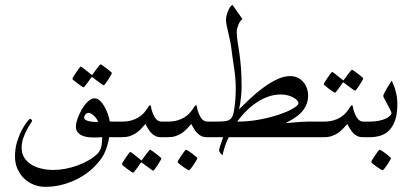

<svg xmlns="http://www.w3.org/2000/svg" viewBox="-20 -536 1627 750"><path d="M476.6 -30.8Q476.6 -24.9 475.8 -19.5Q475.1 -14.2 472.4 -9.8Q469.7 -5.4 464.4 -2.7Q459 0 449.7 0H406.2Q405.3 8.8 402.8 18.8Q400.4 28.8 397.2 38.8Q394 48.8 389.6 58.6Q385.3 68.4 380.4 76.2Q365.2 99.6 342.8 120.8Q320.3 142.1 291.5 158.2Q262.7 174.3 228.5 184.1Q194.3 193.8 156.2 193.8Q134.8 193.8 113.8 186Q92.8 178.2 76.2 163.1Q59.6 147.9 49.1 125.7Q38.6 103.5 38.6 75.2Q38.6 43.5 47.1 16.4Q55.7 -10.7 66.4 -30.3Q77.1 -49.8 86.2 -60.8Q95.2 -71.8 96.7 -71.8Q99.6 -71.8 102.5 -69.3Q105.5 -66.9 105.5 -64Q105.5 -62.5 99.1 -53Q92.8 -43.5 85 -29.1Q77.1 -14.6 70.8 3.7Q64.5 22 64.5 41Q64.5 64.5 75.4 80.8Q86.4 97.2 104 107.7Q121.6 118.2 143.8 123Q166 127.9 188.5 127.9Q210.4 127.9 234.4 123.5Q258.3 119.1 281.5 110.8Q304.7 102.5 325.2 90.8Q345.7 79.1 360.4 64.9Q367.7 57.6 371.6 48.8Q375.5 40 377 31.2Q378.4 22.5 378.7 14.2Q378.9 5.9 379.4 0Q373.5 0.5 368.2 0.5Q362.8 1 356.9 1Q351.1 1 345.7 1Q333.5 1 321.3 -0.7Q309.1 -2.4 299.1 -7.3Q289.1 -12.2 282.7 -20.5Q276.4 -28.8 276.4 -42Q276.4 -53.2 282.7 -71.8Q289.1 -90.3 299.3 -108.2Q309.6 -126 322.8 -138.9Q335.9 -151.9 349.6 -151.9Q360.8 -151.9 370.6 -142.6Q380.4 -133.3 388.2 -119.6Q396 -106 401.4 -90.1Q406.7 -74.2 408.7 -61.5Q413.6 -61 419.4 -61Q425.3 -61 431.6 -61H449.7Q459 -61 464.4 -58.3Q469.7 -55.7 472.4 -51.5Q475.1 -47.4 475.8 -42Q476.6 -36.6 476.6 -30.8ZM363.3 -59.1Q361.3 -65.9 356.9 -72.3Q352.5 -78.6 347.2 -83.7Q341.8 -88.9 336.2 -92Q330.6 -95.2 326.7 -95.2Q318.8 -95.2 313.7 -89.1Q308.6 -83 308.6 -76.2Q308.6 -70.8 314.5 -67.4Q320.3 -64 328.9 -62.3Q337.4 -60.5 346.9 -59.8Q356.4 -59.1 363.3 -59.1ZM417 -251Q417 -249 412.6 -241.2Q408.2 -233.4 402.6 -224.9Q397 -216.3 391.8 -209.5Q386.7 -202.6 384.8 -202.6Q383.8 -202.6 377.2 -207.3Q370.6 -211.9 362.8 -217.8Q354 -224.1 342.8 -232.9Q340.8 -234.9 339.4 -234.9Q337.9 -234.9 335.9 -232.9Q328.6 -222.2 322.8 -213.9Q317.4 -206.5 312.7 -200.7Q308.1 -194.8 306.6 -194.8Q305.2 -194.8 298.1 -199.5Q291 -204.1 283.2 -210Q275.4 -215.8 269 -221.2Q262.7 -226.6 262.7 -228Q262.7 -230 267.3 -237.5Q272 -245.1 277.8 -253.7Q283.7 -262.2 288.8 -269Q293.9 -275.9 294.9 -275.9Q297.4 -275.9 303.7 -271Q310.1 -266.1 316.9 -260.7Q325.2 -254.4 335 -246.1Q337.9 -243.2 339.4 -243.2Q340.8 -243.2 342.8 -247.1Q350.1 -257.3 356.4 -265.6Q361.8 -272.5 366.7 -278.6Q371.6 -284.7 372.6 -284.7Q374 -284.7 381.3 -279.8Q388.7 -274.9 396.5 -268.8Q404.3 -262.7 410.6 -257.3Q417 -252 417 -251Z M656.2 -30.8Q656.2 -24.9 655.5 -19.5Q654.8 -14.2 652.1 -9.8Q649.4 -5.4 644 -2.7Q638.7 0 629.4 0H610.4Q596.7 0 587.4 -4.4Q578.1 -8.8 570.3 -17.1Q564.9 -22.9 558.6 -33Q552.2 -43 548.3 -51.8Q539.6 -42 530.8 -32.7Q522 -23.4 511.2 -16.1Q500.5 -8.8 487.1 -4.4Q473.6 0 455.6 0H437.5Q428.2 0 422.9 -2.7Q417.5 -5.4 414.8 -9.8Q412.1 -14.2 411.4 -19.5Q410.6 -24.9 410.6 -30.8Q410.6 -36.6 411.4 -42Q412.1 -47.4 414.8 -51.5Q417.5 -55.7 422.9 -58.3Q428.2 -61 437.5 -61H455.6Q477.5 -61 493.7 -65.7Q509.8 -70.3 521.2 -77.6Q532.7 -85 540.3 -93Q547.9 -101.1 552.7 -108.4Q557.6 -115.7 560.8 -120.4Q564 -125 566.4 -125Q569.3 -125 570.3 -116.7Q571.3 -108.4 575.2 -98.1Q577.1 -92.3 580.3 -85.7Q583.5 -79.1 587.6 -73.5Q591.8 -67.9 597.4 -64.5Q603 -61 610.4 -61H629.4Q638.7 -61 644 -58.3Q649.4 -55.7 652.1 -51.5Q654.8 -47.4 655.5 -42Q656.2 -36.6 656.2 -30.8ZM610.4 82.5Q610.4 84.5 606 92.3Q601.6 100.1 595.9 108.6Q590.3 117.2 585.2 124Q580.1 130.9 578.1 130.9Q577.1 130.9 570.6 126.2Q564 121.6 556.2 115.7Q547.4 109.4 536.1 100.6Q534.2 98.6 532.7 98.6Q531.2 98.6 529.3 100.6Q522 111.3 516.1 119.6Q510.7 127 506.1 132.8Q501.5 138.7 500 138.7Q498.5 138.7 491.5 134Q484.4 129.4 476.6 123.5Q468.8 117.7 462.4 112.3Q456.1 106.9 456.1 105.5Q456.1 103.5 460.7 95.9Q465.3 88.4 471.2 79.8Q477.1 71.3 482.2 64.5Q487.3 57.6 488.3 57.6Q490.7 57.6 497.1 62.5Q503.4 67.4 510.3 72.8Q518.6 79.1 528.3 87.4Q531.2 90.3 532.7 90.3Q534.2 90.3 536.1 86.4Q543.5 76.2 549.8 67.9Q555.2 61 560.1 54.9Q564.9 48.8 565.9 48.8Q567.4 48.8 574.7 53.7Q582 58.6 589.8 64.7Q597.7 70.8 604 76.2Q610.4 81.5 610.4 82.5Z M835.4 -30.8Q835.4 -24.9 834.7 -19.5Q834 -14.2 831.3 -9.8Q828.6 -5.4 823.2 -2.7Q817.9 0 808.6 0H789.6Q775.9 0 766.6 -4.4Q757.3 -8.8 749.5 -17.1Q744.1 -22.9 737.8 -33Q731.4 -43 727.5 -51.8Q718.8 -42 710 -32.7Q701.2 -23.4 690.4 -16.1Q679.7 -8.8 666.3 -4.4Q652.8 0 634.8 0H616.7Q607.4 0 602.1 -2.7Q596.7 -5.4 594 -9.8Q591.3 -14.2 590.6 -19.5Q589.8 -24.9 589.8 -30.8Q589.8 -36.6 590.6 -42Q591.3 -47.4 594 -51.5Q596.7 -55.7 602.1 -58.3Q607.4 -61 616.7 -61H634.8Q656.7 -61 672.9 -65.7Q689 -70.3 700.4 -77.6Q711.9 -85 719.5 -93Q727.1 -101.1 731.9 -108.4Q736.8 -115.7 740 -120.4Q743.2 -125 745.6 -125Q748.5 -125 749.5 -116.7Q750.5 -108.4 754.4 -98.1Q756.3 -92.3 759.5 -85.7Q762.7 -79.1 766.8 -73.5Q771 -67.9 776.6 -64.5Q782.2 -61 789.6 -61H808.6Q817.9 -61 823.2 -58.3Q828.6 -55.7 831.3 -51.5Q834 -47.4 834.7 -42Q835.4 -36.6 835.4 -30.8ZM751 81.5Q751 83.5 746.6 91.1Q742.2 98.6 736.6 107.2Q731 115.7 725.3 122.6Q719.7 129.4 717.8 129.4Q716.8 129.4 709.7 125Q702.6 120.6 694.6 115Q686.5 109.4 680.2 104Q673.8 98.6 673.8 96.7Q673.8 94.7 678.5 87.2Q683.1 79.6 688.7 71Q694.3 62.5 699.7 55.7Q705.1 48.8 706.5 48.8Q708.5 48.8 715.8 53.5Q723.1 58.1 731 64Q738.8 69.8 744.9 75.2Q751 80.6 751 81.5Z M1264.6 -30.8Q1264.6 -24.9 1263.9 -19.5Q1263.2 -14.2 1260.5 -9.8Q1257.8 -5.4 1252.4 -2.7Q1247.1 0 1237.8 0H873.5Q870.1 5.9 866.5 14.6Q862.8 23.4 859.4 33.2Q856 43 853.3 53Q850.6 63 849.6 70.8Q845.7 67.9 842.8 64.5Q840.3 61.5 838.1 58.1Q835.9 54.7 835.9 50.8Q835.9 46.9 840.8 31.7Q845.7 16.6 851.6 0H795.9Q786.6 0 781.2 -2.7Q775.9 -5.4 773.2 -9.8Q770.5 -14.2 769.8 -19.5Q769 -24.9 769 -30.8Q769 -36.6 769.8 -42Q770.5 -47.4 773.2 -51.5Q775.9 -55.7 781.2 -58.3Q786.6 -61 795.9 -61H814Q832.5 -61 846.7 -61.5Q860.8 -62 869.6 -64.9Q879.4 -67.9 885.5 -77.1Q891.6 -86.4 894.5 -106.9Q897.9 -127.9 899.4 -148.4Q900.9 -168.9 900.9 -189.9Q900.9 -229.5 894.5 -270Q888.2 -310.5 883.3 -350.1Q881.8 -363.3 878.4 -378.4Q875 -393.6 871.6 -408.4Q868.2 -423.3 865.5 -436.3Q862.8 -449.2 862.8 -458Q862.8 -466.8 865.5 -477.1Q868.2 -487.3 872.1 -496.1Q876 -504.9 880.4 -510.5Q884.8 -516.1 888.7 -516.1L926.8 -461.9Q922.4 -458.5 918.5 -452.9Q914.6 -447.3 911.6 -440.4Q908.7 -433.6 906.7 -426Q904.8 -418.5 904.8 -411.1Q904.8 -394 907.7 -376Q910.6 -357.9 914.3 -333.5Q918 -309.1 920.9 -275.6Q923.8 -242.2 923.8 -194.8Q923.8 -187.5 923.1 -176.8Q922.4 -166 921.1 -154.1Q919.9 -142.1 918 -130.4Q916 -118.7 913.6 -108.9Q934.1 -129.4 958.7 -152.3Q983.4 -175.3 1009.8 -194.6Q1036.1 -213.9 1062.7 -226.3Q1089.4 -238.8 1113.8 -238.8Q1129.9 -238.8 1142.8 -232.4Q1155.8 -226.1 1164.8 -215.6Q1173.8 -205.1 1178.7 -191.4Q1183.6 -177.7 1183.6 -163.1Q1183.6 -141.1 1175.5 -124.3Q1167.5 -107.4 1154.8 -94.7Q1142.1 -82 1126.5 -72.5Q1110.8 -63 1095.7 -55.2Q1100.6 -55.2 1110.4 -56.2Q1120.1 -57.1 1132.3 -58.1Q1144.5 -59.1 1158 -60.1Q1171.4 -61 1183.6 -61H1237.8Q1247.1 -61 1252.4 -58.3Q1257.8 -55.7 1260.5 -51.5Q1263.2 -47.4 1263.9 -42Q1264.6 -36.6 1264.6 -30.8ZM1146 -132.8Q1146 -137.2 1141.1 -143.3Q1136.2 -149.4 1127.2 -154.5Q1118.2 -159.7 1105.2 -163.3Q1092.3 -167 1076.7 -167Q1052.2 -167 1028.8 -158.9Q1005.4 -150.9 983.9 -136.7Q962.4 -122.6 942.9 -103.3Q923.3 -84 906.7 -61Q952.6 -61 995.6 -69.3Q1038.6 -77.6 1072 -89.1Q1105.5 -100.6 1125.7 -112.8Q1146 -125 1146 -132.8Z M1444.8 -30.8Q1444.8 -24.9 1444.1 -19.5Q1443.4 -14.2 1440.7 -9.8Q1438 -5.4 1432.6 -2.7Q1427.2 0 1418 0H1398.9Q1385.3 0 1376 -4.4Q1366.7 -8.8 1358.9 -17.1Q1353.5 -22.9 1347.2 -33Q1340.8 -43 1336.9 -51.8Q1328.1 -42 1319.3 -32.7Q1310.5 -23.4 1299.8 -16.1Q1289.1 -8.8 1275.6 -4.4Q1262.2 0 1244.1 0H1226.1Q1216.8 0 1211.4 -2.7Q1206.1 -5.4 1203.4 -9.8Q1200.7 -14.2 1200 -19.5Q1199.2 -24.9 1199.2 -30.8Q1199.2 -36.6 1200 -42Q1200.7 -47.4 1203.4 -51.5Q1206.1 -55.7 1211.4 -58.3Q1216.8 -61 1226.1 -61H1244.1Q1266.1 -61 1282.2 -65.7Q1298.3 -70.3 1309.8 -77.6Q1321.3 -85 1328.9 -93Q1336.4 -101.1 1341.3 -108.4Q1346.2 -115.7 1349.4 -120.4Q1352.5 -125 1355 -125Q1357.9 -125 1358.9 -116.7Q1359.9 -108.4 1363.8 -98.1Q1365.7 -92.3 1368.9 -85.7Q1372.1 -79.1 1376.2 -73.5Q1380.4 -67.9 1386 -64.5Q1391.6 -61 1398.9 -61H1418Q1427.2 -61 1432.6 -58.3Q1438 -55.7 1440.7 -51.5Q1443.4 -47.4 1444.1 -42Q1444.8 -36.6 1444.8 -30.8ZM1398.9 -230Q1398.9 -228 1394.5 -220.2Q1390.1 -212.4 1384.5 -203.9Q1378.9 -195.3 1373.8 -188.5Q1368.7 -181.6 1366.7 -181.6Q1365.7 -181.6 1359.1 -186.3Q1352.5 -190.9 1344.7 -196.8Q1335.9 -203.1 1324.7 -211.9Q1322.8 -213.9 1321.3 -213.9Q1319.8 -213.9 1317.9 -211.9Q1310.5 -201.2 1304.7 -192.9Q1299.3 -185.5 1294.7 -179.7Q1290 -173.8 1288.6 -173.8Q1287.1 -173.8 1280 -178.5Q1272.9 -183.1 1265.1 -189Q1257.3 -194.8 1251 -200.2Q1244.6 -205.6 1244.6 -207Q1244.6 -209 1249.3 -216.6Q1253.9 -224.1 1259.8 -232.7Q1265.6 -241.2 1270.8 -248Q1275.9 -254.9 1276.9 -254.9Q1279.3 -254.9 1285.6 -250Q1292 -245.1 1298.8 -239.7Q1307.1 -233.4 1316.9 -225.1Q1319.8 -222.2 1321.3 -222.2Q1322.8 -222.2 1324.7 -226.1Q1332 -236.3 1338.4 -244.6Q1343.8 -251.5 1348.6 -257.6Q1353.5 -263.7 1354.5 -263.7Q1356 -263.7 1363.3 -258.8Q1370.6 -253.9 1378.4 -247.8Q1386.2 -241.7 1392.6 -236.3Q1398.9 -231 1398.9 -230Z M1532.2 -128.9Q1532.2 -91.8 1523.7 -66.9Q1515.1 -42 1500.5 -27.1Q1485.8 -12.2 1466.1 -6.1Q1446.3 0 1423.3 0H1405.3Q1396 0 1390.6 -2.7Q1385.3 -5.4 1382.6 -9.8Q1379.9 -14.2 1379.2 -19.5Q1378.4 -24.9 1378.4 -30.8Q1378.4 -36.6 1379.2 -42Q1379.9 -47.4 1382.6 -51.5Q1385.3 -55.7 1390.6 -58.3Q1396 -61 1405.3 -61H1423.3Q1444.3 -61 1460.7 -64.5Q1477.1 -67.9 1488.3 -73.2Q1498.5 -78.6 1503.9 -84.7Q1509.3 -90.8 1509.3 -94.2Q1509.3 -97.2 1504.2 -107.2Q1499 -117.2 1493.2 -128.4Q1487.3 -139.6 1482.2 -149.2Q1477.1 -158.7 1477.1 -161.1Q1477.1 -164.6 1481.7 -173.6Q1486.3 -182.6 1492.2 -192.4Q1498 -202.1 1503.4 -210.7Q1508.8 -219.2 1510.3 -221.2Q1521.5 -196.8 1526.9 -174.6Q1532.2 -152.3 1532.2 -128.9ZM1507.3 81.5Q1507.3 83.5 1502.9 91.1Q1498.5 98.6 1492.9 107.2Q1487.3 115.7 1481.7 122.6Q1476.1 129.4 1474.1 129.4Q1473.1 129.4 1466.1 125Q1459 120.6 1450.9 115Q1442.9 109.4 1436.5 104Q1430.2 98.6 1430.2 96.7Q1430.2 94.7 1434.8 87.2Q1439.5 79.6 1445.1 71Q1450.7 62.5 1456.1 55.7Q1461.4 48.8 1462.9 48.8Q1464.8 48.8 1472.2 53.5Q1479.5 58.1 1487.3 64Q1495.1 69.8 1501.2 75.2Q1507.3 80.6 1507.3 81.5Z"/></svg>

Font: Scheherazade
Style: Regular
Weight: 400
Designer: SIL International
Foundry: SIL International
Version: Version 2.100 (build 932/914)